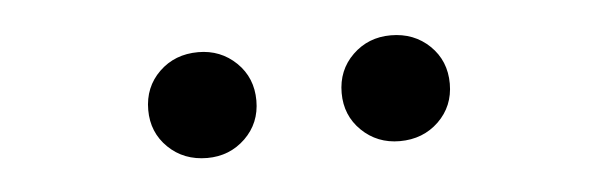

<svg xmlns="http://www.w3.org/2000/svg" viewBox="-26 -830 666 214"><g transform="rotate(-5 307.5 -723.0)"><path d="M199.5 -663.1Q173.3 -663.1 155.9 -680Q138.5 -696.9 138.5 -722.1Q138.5 -747.7 155.9 -764.6Q173.3 -781.5 199.5 -781.5Q224.6 -781.5 242.1 -764.6Q259.5 -747.7 259.5 -722.1Q259.5 -696.9 242.1 -680Q224.6 -663.1 199.5 -663.1ZM414.9 -663.1Q389.7 -663.1 372.3 -680Q354.9 -696.9 354.9 -722.1Q354.9 -747.7 372.3 -764.6Q389.7 -781.5 414.9 -781.5Q441 -781.5 458.5 -764.6Q475.9 -747.7 475.9 -722.1Q475.9 -696.9 458.5 -680Q441 -663.1 414.9 -663.1Z"/></g></svg>

Font: Fira Code Retina
Style: Regular
Weight: 450
Monospace: yes
Designer: Carrois Corporate, Edenspiekermann AG, Nikita Prokopov
Foundry: Carrois Corporate, Edenspiekermann AG, Nikita Prokopov
Version: Version 6.002